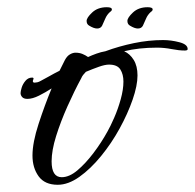

<svg xmlns="http://www.w3.org/2000/svg" viewBox="-20 -541 540 532"><path d="M140 -29Q104 -29 87 -52.5Q70 -76 70 -110Q70 -146 87 -198Q104 -250 123 -296Q106 -285 88 -276Q70 -267 56 -267Q46 -267 41.5 -272Q37 -277 37 -283Q37 -288 40 -298Q43 -308 50.5 -317Q58 -326 69 -326Q73 -326 73 -323Q73 -322 72.5 -321.5Q72 -321 72 -320Q71 -318 71 -316Q71 -312 76 -312Q79 -312 83.5 -313Q88 -314 93 -317Q103 -322 116 -329.5Q129 -337 145 -345L160 -375Q166 -386 174 -390.5Q182 -395 189 -395Q200 -395 208.5 -391.5Q217 -388 224 -383Q235 -388 247.5 -392.5Q260 -397 272 -399Q310 -413 351 -421.5Q392 -430 432 -430Q454 -430 477 -424Q500 -418 500 -405Q500 -401 492 -401Q476 -401 455.5 -405Q435 -409 415 -409Q390 -409 367 -406.5Q344 -404 324 -399Q340 -392 350.5 -375Q361 -358 361 -332Q361 -304 347.5 -265Q334 -226 311.5 -185Q289 -144 260 -108.5Q231 -73 200 -51Q169 -29 140 -29ZM151 -50Q172 -50 194.5 -69Q217 -88 239 -117Q261 -146 278 -177Q286 -191 296.5 -215Q307 -239 314.5 -266Q322 -293 322 -315Q322 -335 313.5 -348.5Q305 -362 282 -362Q271 -362 254 -356Q237 -350 218 -342Q214 -338 210.5 -333.5Q207 -329 205 -324Q186 -289 167 -246.5Q148 -204 135.5 -164Q123 -124 123 -94Q123 -50 151 -50ZM362 -462Q353 -462 340 -470Q333 -474 333 -483Q333 -492 348.5 -506.5Q364 -521 389 -521Q403 -521 403 -515Q403 -511 398 -508Q389 -500 384.5 -489Q380 -478 376 -470Q372 -462 362 -462ZM249 -462Q240 -462 227 -470Q220 -474 220 -483Q220 -492 235.5 -506.5Q251 -521 276 -521Q290 -521 290 -515Q290 -511 285 -508Q276 -500 271.5 -489Q267 -478 263 -470Q259 -462 249 -462Z"/></svg>

Font: Comforter
Style: Regular
Weight: 400
Designer: Robert E. Leuschke
Foundry: Robert E. Leuschke
Version: Version 1.013; ttfautohint (v1.8.3)